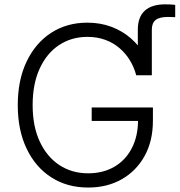

<svg xmlns="http://www.w3.org/2000/svg" viewBox="-20 -840 814 870"><path d="M604.5 -499V-705.6Q604.5 -762.7 636 -791.5Q667.5 -820.3 728.5 -820.3Q741.2 -820.3 753.7 -819.8Q766.1 -819.3 773.9 -817.9V-762.2Q765.6 -762.7 756.3 -762.9Q747.1 -763.2 740.7 -763.2Q702.6 -763.2 685.3 -749.5Q668 -735.8 668 -705.6V-499ZM379.4 9.8Q284.2 9.8 212.4 -36.4Q140.6 -82.5 100.6 -166.5Q60.5 -250.5 60.5 -363.3Q60.5 -477.1 100.6 -561Q140.6 -645 211.7 -691.2Q282.7 -737.3 375.5 -737.3Q435.1 -737.3 484.9 -718.5Q534.7 -699.7 572.8 -666.5Q610.8 -633.3 635 -590.3Q659.2 -547.4 668 -499H597.2Q587.9 -534.7 568.8 -566.2Q549.8 -597.7 521.7 -621.8Q493.7 -646 457 -659.4Q420.4 -672.9 376 -672.9Q304.2 -672.9 248 -636Q191.9 -599.1 159.9 -529.5Q127.9 -460 127.9 -363.3Q127.9 -267.6 160.2 -198.5Q192.4 -129.4 249 -92Q305.7 -54.7 379.4 -54.7Q446.8 -54.7 497.8 -84.2Q548.8 -113.8 577.1 -168.2Q605.5 -222.7 605.5 -296.4L627.4 -292H395.5V-353H672.9V-293Q672.9 -201.2 635.3 -133.3Q597.7 -65.4 531.7 -27.8Q465.8 9.8 379.4 9.8Z"/></svg>

Font: Inter 17pt Light
Style: Regular
Weight: 300
Version: Version 4.001;git-66647c0bb